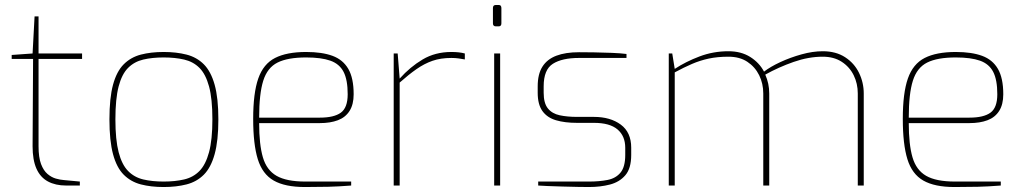

<svg xmlns="http://www.w3.org/2000/svg" viewBox="-20 -746 4124 772"><path d="M246 0Q203 0 172.5 -16.5Q142 -33 126.5 -68Q111 -103 111 -158L113 -509H27V-525L111 -531L119 -680H135V-531H310V-509H135V-158Q135 -113 145 -86.5Q155 -60 171 -46.5Q187 -33 204.5 -28Q222 -23 237 -22L301 -16V0Z M638 6Q587 6 546.5 -4.5Q506 -15 477.5 -43.5Q449 -72 434.5 -126Q420 -180 420 -266Q420 -352 434.5 -405.5Q449 -459 477.5 -487.5Q506 -516 546.5 -526.5Q587 -537 638 -537Q689 -537 730 -526.5Q771 -516 799.5 -487.5Q828 -459 843 -405.5Q858 -352 858 -266Q858 -180 843 -126Q828 -72 799.5 -43.5Q771 -15 730 -4.5Q689 6 638 6ZM638 -16Q684 -16 720.5 -24.5Q757 -33 782 -58.5Q807 -84 820.5 -134Q834 -184 834 -266Q834 -349 820.5 -398.5Q807 -448 782 -473Q757 -498 720.5 -506.5Q684 -515 638 -515Q592 -515 556 -506.5Q520 -498 495 -473Q470 -448 457 -398.5Q444 -349 444 -266Q444 -184 457 -134Q470 -84 495 -58.5Q520 -33 556 -24.5Q592 -16 638 -16Z M1206 6Q1126 6 1080.5 -20Q1035 -46 1016.5 -106Q998 -166 998 -268Q998 -372 1018.5 -430.5Q1039 -489 1086 -513Q1133 -537 1211 -537Q1275 -537 1317 -521.5Q1359 -506 1380.5 -469Q1402 -432 1402 -367Q1402 -326 1385.5 -300Q1369 -274 1338.5 -262.5Q1308 -251 1266 -251H1022Q1022 -165 1037 -113.5Q1052 -62 1092 -39Q1132 -16 1208 -16H1392V0Q1341 4 1299.5 5Q1258 6 1206 6ZM1022 -273H1266Q1323 -273 1350.5 -293Q1378 -313 1378 -367Q1378 -425 1361.5 -457Q1345 -489 1308.5 -502Q1272 -515 1211 -515Q1137 -515 1096 -494.5Q1055 -474 1038.5 -421.5Q1022 -369 1022 -273Z M1563 0V-531H1579L1587 -430Q1629 -477 1679.5 -507Q1730 -537 1795 -537Q1811 -537 1824.5 -535.5Q1838 -534 1849 -531V-507Q1838 -509 1824.5 -511Q1811 -513 1795 -513Q1752 -513 1719 -501.5Q1686 -490 1654.5 -468Q1623 -446 1587 -414V0Z M1974 -640Q1962 -640 1962 -652V-714Q1962 -726 1974 -726H1985Q1991 -726 1993.5 -722.5Q1996 -719 1996 -714V-652Q1996 -640 1985 -640ZM1967 0V-531H1991V0Z M2348 6Q2333 6 2303.5 5.5Q2274 5 2241 4Q2208 3 2181.5 2Q2155 1 2144 0V-16H2348Q2390 -16 2423 -22.5Q2456 -29 2475 -52Q2494 -75 2494 -123V-152Q2494 -199 2463 -225.5Q2432 -252 2368 -252H2300Q2251 -252 2215.5 -262.5Q2180 -273 2161 -299.5Q2142 -326 2142 -373V-399Q2142 -448 2161 -478Q2180 -508 2217 -522Q2254 -536 2308 -536Q2332 -536 2367.5 -535.5Q2403 -535 2439.5 -533.5Q2476 -532 2499 -529V-513H2308Q2240 -513 2203 -489.5Q2166 -466 2166 -399V-373Q2166 -331 2183 -310Q2200 -289 2230.5 -282.5Q2261 -276 2300 -276H2368Q2434 -276 2476 -245Q2518 -214 2518 -152V-123Q2518 -69 2494.5 -41.5Q2471 -14 2432.5 -4Q2394 6 2348 6Z M2669 0V-531H2683L2693 -469Q2737 -498 2792.5 -519Q2848 -540 2909 -540Q2960 -540 2996.5 -517Q3033 -494 3052 -458Q3078 -478 3118 -496.5Q3158 -515 3203 -527.5Q3248 -540 3288 -540Q3341 -540 3378 -516Q3415 -492 3434 -453Q3453 -414 3453 -370V0H3429V-370Q3429 -410 3412.5 -443.5Q3396 -477 3364.5 -497.5Q3333 -518 3288 -518Q3231 -518 3171 -497Q3111 -476 3057 -446Q3065 -428 3069 -409Q3073 -390 3073 -370V0H3049V-370Q3049 -410 3032.5 -443.5Q3016 -477 2985 -497.5Q2954 -518 2909 -518Q2865 -518 2830 -510.5Q2795 -503 2762.5 -489Q2730 -475 2693 -455V0Z M3818 6Q3738 6 3692.5 -20Q3647 -46 3628.5 -106Q3610 -166 3610 -268Q3610 -372 3630.5 -430.5Q3651 -489 3698 -513Q3745 -537 3823 -537Q3887 -537 3929 -521.5Q3971 -506 3992.5 -469Q4014 -432 4014 -367Q4014 -326 3997.5 -300Q3981 -274 3950.5 -262.5Q3920 -251 3878 -251H3634Q3634 -165 3649 -113.5Q3664 -62 3704 -39Q3744 -16 3820 -16H4004V0Q3953 4 3911.5 5Q3870 6 3818 6ZM3634 -273H3878Q3935 -273 3962.5 -293Q3990 -313 3990 -367Q3990 -425 3973.5 -457Q3957 -489 3920.5 -502Q3884 -515 3823 -515Q3749 -515 3708 -494.5Q3667 -474 3650.5 -421.5Q3634 -369 3634 -273Z"/></svg>

Font: Exo Thin Thin
Style: Regular
Weight: 250
Version: Version 2.000